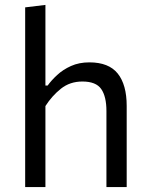

<svg xmlns="http://www.w3.org/2000/svg" viewBox="-20 -762 608 782"><path d="M82.5 0V-732L165 -742V-413.5H174Q189 -434.5 212.8 -456.5Q236.5 -478.5 269.2 -493.2Q302 -508 344 -508Q423 -508 459.5 -462.5Q496 -417 496 -330.5V0H413.5V-309.5Q413.5 -369 392.2 -399.5Q371 -430 315.5 -430Q265 -430 228.2 -400.8Q191.5 -371.5 165 -330V0Z"/></svg>

Font: Commissioner
Style: Regular
Weight: 400
Designer: Kostas Bartsokas
Foundry: Kostas Bartsokas
Version: Version 1.000; ttfautohint (v1.8.3)